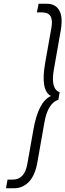

<svg xmlns="http://www.w3.org/2000/svg" viewBox="-20 -800 347 1020"><path d="M125 72 158 -114Q184 -261 251 -290Q194 -319 220 -466L253 -652Q268 -734 205 -734H176L185 -780H229Q274 -780 294.5 -745.5Q315 -711 303 -640L266 -430Q248 -327 297 -310L290 -270Q234 -252 216 -150L179 60Q167 131 134 165.5Q101 200 56 200H12L20 154H49Q110 154 125 72Z"/></svg>

Font: Renner* Light
Style: Light Italic
Weight: 300
Italic angle: -10°
Version: Version 003.000 ; ttfautohint (v0.97) -l 8 -r 50 -G 200 -x 1